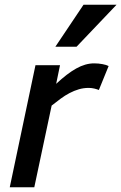

<svg xmlns="http://www.w3.org/2000/svg" viewBox="-20 -786 509 806"><path d="M395 -408.2Q388.2 -411.1 376.5 -414.1Q364.7 -417 352.1 -417Q330.6 -417 310.8 -411.1Q291 -405.3 272 -395.3Q252.9 -385.3 234.4 -371.6Q215.8 -357.9 196.8 -342.8L124 0H21L128.9 -512.2H231.9L215.8 -434.1Q261.7 -477.1 300 -498.5Q338.4 -520 375 -520Q393.6 -520 410.2 -516.8Q426.8 -513.7 436 -508.8ZM301.3 -589.8H212.4L330.6 -766.1H469.2Z"/></svg>

Font: Clear Sans Medium
Style: Italic
Weight: 500
Italic angle: -12°
Foundry: Intel Corporation
Version: Version 1.00